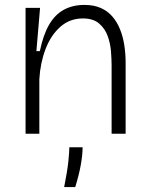

<svg xmlns="http://www.w3.org/2000/svg" viewBox="-20 -544 607 781"><path d="M84 0V-314V-512H143L128 -336H142Q156 -403 180 -444Q204 -485 240 -504.5Q276 -524 323 -524Q362 -524 390 -511.5Q418 -499 437 -477Q456 -455 468 -425.5Q480 -396 485.5 -361Q491 -326 491 -289V0H434V-277Q434 -302 431.5 -334.5Q429 -367 418 -397.5Q407 -428 383 -448.5Q359 -469 317 -469Q264 -469 225.5 -435Q187 -401 165.5 -345Q144 -289 140 -222V0ZM241 217Q254 152 258 113Q262 74 262 55H316Q316 86 308.5 127.5Q301 169 286 217Z"/></svg>

Font: Bricolage Grotesque ExtraLight
Style: Regular
Weight: 250
Designer: Mathieu Triay
Foundry: Atelier Triay
Version: Version 1.000;gftools[0.9.30]